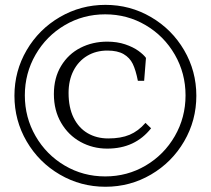

<svg xmlns="http://www.w3.org/2000/svg" viewBox="-20 -730 846 770"><path d="M37.9 -346Q37.9 -445 86.9 -528.8Q135.9 -612.5 219.9 -661.5Q303.9 -710.5 402.9 -710.5Q501.9 -710.5 585.6 -661.5Q669.4 -612.5 718.4 -528.8Q767.4 -445 767.4 -346Q767.4 -247 718.4 -163Q669.4 -79 585.6 -30Q501.9 19 402.9 19Q303.9 19 219.9 -30Q135.9 -79 86.9 -163Q37.9 -247 37.9 -346ZM724.1 -347.5Q724.1 -436.1 681.1 -510.8Q638 -585.5 564.2 -629Q490.4 -672.5 401.9 -672.5Q313.4 -672.5 239.6 -629Q165.8 -585.5 122.7 -510.8Q79.6 -436.1 79.6 -347.5Q79.6 -258.9 122.7 -184.2Q165.8 -109.5 239.6 -66Q313.4 -22.5 401.9 -22.5Q490.4 -22.5 564.2 -66Q638 -109.5 681.1 -184.2Q724.1 -258.9 724.1 -347.5ZM196.1 -352.8Q196.1 -417.9 225.1 -465.6Q254 -513.4 302.6 -538.2Q351.2 -563 409.9 -563Q450 -563 482.2 -552.1Q514.4 -541.1 535.2 -526Q556 -510.9 565.4 -497.8L558.1 -406H532.9Q524.4 -449.1 512.4 -473.9Q500.4 -498.6 475.9 -512.9Q451.4 -527.2 410.9 -527.2Q365.1 -527.2 329.9 -506.2Q294.6 -485.1 274.8 -446.7Q255 -408.2 255 -357.2Q255 -299 275.2 -257.9Q295.5 -216.9 331.5 -195.8Q367.5 -174.8 414.4 -174.8Q464.9 -174.8 499.8 -189.5Q534.8 -204.2 563.4 -237.2L585.9 -215.5Q553.8 -174.9 509.9 -154.4Q466.1 -134 409.9 -134Q352 -134 303 -160.9Q254 -187.9 225.1 -237.6Q196.1 -287.2 196.1 -352.8Z"/></svg>

Font: Didactic
Style: Regular
Weight: 400
Designer: Tyler Finck
Foundry: Etcetera Type Co
Version: Version 3.007;FEAKit 1.0